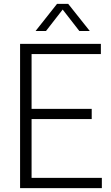

<svg xmlns="http://www.w3.org/2000/svg" viewBox="-20 -965 569 985"><path d="M142 -52.5H502.5V0H83V-740H497.5V-687.5H142V-406.5H450.5V-354H142ZM440.5 -806H387L301.5 -916L216 -806H162.5L272.5 -945H330Z"/></svg>

Font: Encode Sans Semi Condensed Light
Style: Regular
Weight: 300
Width: 4
Designer: Multiple Designers
Foundry: Impallari Type
Version: Version 2.000